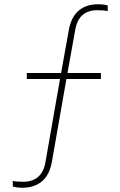

<svg xmlns="http://www.w3.org/2000/svg" viewBox="-20 -694 566 902"><path d="M85 188Q73 188 60.5 186.5Q48 185 40 182V156Q48 158 63 159Q78 160 90 160Q132 160 159 137Q186 114 194 65L262 -323H106V-351H267L303 -551Q314 -614 349.5 -644Q385 -674 441 -674Q453 -674 466 -672.5Q479 -671 486 -668V-642Q478 -644 463 -645Q448 -646 436 -646Q394 -646 367.5 -623Q341 -600 333 -551L297 -351H454V-323H292L224 65Q213 128 177 158Q141 188 85 188Z"/></svg>

Font: Celebes Thin
Style: Regular
Weight: 250
Designer: Anugrah Pasau
Foundry: Lafontype
Version: Version 1.000; ttfautohint (v1.8.4)